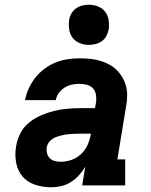

<svg xmlns="http://www.w3.org/2000/svg" viewBox="-20 -785 640 813"><path d="M197 8Q162 8 129.5 -2.5Q97 -13 76 -37Q55 -61 48.5 -95.5Q42 -130 48 -164Q52 -192 65.5 -219Q79 -246 102 -265Q125 -284 152.5 -296Q180 -308 208 -315Q236 -322 264 -324.5Q292 -327 319 -327H382L387 -353Q389 -369 386 -385Q383 -401 373 -411.5Q363 -422 347.5 -426Q332 -430 316 -430Q300 -430 284 -426.5Q268 -423 253.5 -414Q239 -405 229 -391Q219 -377 216 -361H86Q91 -387 102 -411Q113 -435 129.5 -456Q146 -477 168 -493.5Q190 -510 214.5 -520Q239 -530 265 -534Q291 -538 316 -538Q338 -538 359.5 -536Q381 -534 401 -528.5Q421 -523 439.5 -513.5Q458 -504 472.5 -490Q487 -476 497.5 -458.5Q508 -441 513.5 -420.5Q519 -400 518.5 -378.5Q518 -357 514 -335L477 -110H510V0H328L341 -79Q330 -60 314.5 -43Q299 -26 280 -14Q261 -2 239.5 3Q218 8 197 8ZM236 -100Q259 -100 281.5 -107.5Q304 -115 322 -131.5Q340 -148 350 -169.5Q360 -191 364 -214L365 -219H319Q309 -219 299 -218.5Q289 -218 279 -217.5Q269 -217 259.5 -215.5Q250 -214 239.5 -211.5Q229 -209 219.5 -205.5Q210 -202 201 -196Q192 -190 186 -181Q180 -172 178 -162Q176 -149 179 -136.5Q182 -124 190.5 -115.5Q199 -107 211 -103.5Q223 -100 236 -100ZM356 -595Q336 -595 317.5 -602.5Q299 -610 287.5 -625Q276 -640 273 -660Q270 -680 273 -701Q275 -715 282.5 -728Q290 -741 302 -749.5Q314 -758 328 -761.5Q342 -765 356 -765Q377 -765 395.5 -757.5Q414 -750 425.5 -735Q437 -720 440 -700Q443 -680 440 -659Q437 -645 430 -632Q423 -619 411 -610.5Q399 -602 384.5 -598.5Q370 -595 356 -595Z"/></svg>

Font: Iosevka Curly Slab XBdExObl
Style: Regular
Weight: 800
Width: 7
Italic angle: -9°
Monospace: yes
Designer: Belleve Invis
Foundry: Belleve Invis
Version: Version 11.1.0; ttfautohint (v1.8.3)